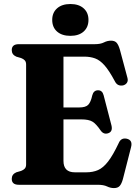

<svg xmlns="http://www.w3.org/2000/svg" viewBox="-20 -920 692 956"><path d="M38.5 -670.5Q38.5 -700 73.5 -700H451.5Q480.5 -700 497.5 -708.8Q514.5 -717.5 533 -717.5Q551.5 -717.5 560.8 -707Q570 -696.5 577 -672.5L614.5 -532.5Q618.5 -518 612.2 -508.2Q606 -498.5 593.5 -495Q580.5 -492 569.5 -496.8Q558.5 -501.5 551 -517Q523.5 -568.5 500.5 -594.5Q477.5 -620.5 453.5 -629.2Q429.5 -638 399 -638H296V-385H375Q406 -385 419 -398Q432 -411 439.5 -445.5Q446 -470 467.5 -470.5Q489.5 -471 496 -445.5L535 -295.5Q542.5 -264.5 518.5 -256.5Q496 -249 481 -270.5Q458.5 -303.5 440 -314.5Q421.5 -325.5 385.5 -325.5H296V-119Q296 -62 352.5 -62H409.5Q442.5 -62 468.2 -73.2Q494 -84.5 518.2 -115.8Q542.5 -147 571 -207.5Q582.5 -235 610.5 -229.5Q642 -222.5 632.5 -187L592 -28.5Q585.5 -5 576 5.8Q566.5 16.5 547.5 16.5Q530 16.5 512.8 8.2Q495.5 0 466 0H73.5Q38.5 0 38.5 -29.5Q38.5 -52 61 -62L85 -69Q97 -73.5 103.5 -80.8Q110 -88 110 -101.5V-598.5Q110 -612 103.5 -619.2Q97 -626.5 85 -631L61 -638Q38.5 -648 38.5 -670.5ZM330.5 -741.5Q288.5 -741.5 264.2 -762.8Q240 -784 240 -821Q240 -857 264.2 -878.5Q288.5 -900 330.5 -900Q372.5 -900 396.5 -878.5Q420.5 -857 420.5 -821Q420.5 -784.5 396.5 -763Q372.5 -741.5 330.5 -741.5Z"/></svg>

Font: Fraunces 72pt S050
Style: Bold
Weight: 700
Version: Version 1.000; ttfautohint (v1.8.3)